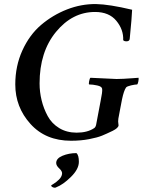

<svg xmlns="http://www.w3.org/2000/svg" viewBox="-20 -671 706 926"><path d="M251 115.2Q251 92.8 281.7 80.1Q312.5 67.4 348.6 67.4Q360.4 77.1 360.4 109.4Q360.4 144.5 322.3 182.1Q284.2 219.7 251 232.4L249 233.4Q246.1 234.4 245.1 234.4Q238.3 234.4 232.4 231Q226.6 227.5 226.6 223.6Q226.6 222.7 238.8 215.3Q251 208 264.2 195.3Q277.3 182.6 279.3 168Q281.2 155.3 266.1 141.6Q251 127.9 251 115.2ZM443.4 -651.4Q505.9 -650.4 617.2 -624Q616.2 -590.8 605.5 -482.4Q603.5 -471.7 589.8 -471.7Q578.1 -471.7 574.2 -477.5Q576.2 -528.3 541 -570.8Q505.9 -613.3 438.5 -613.3Q329.1 -613.3 250 -517.1Q170.9 -420.9 170.9 -268.6Q170.9 -227.5 180.7 -187.5Q190.4 -147.5 210 -111.3Q229.5 -75.2 265.6 -53.2Q301.8 -31.2 349.6 -31.2Q401.4 -31.2 433.6 -52.7Q440.4 -56.6 443.4 -68.4Q463.9 -177.7 464.8 -181.6Q474.6 -228.5 472.7 -242.2Q471.7 -253.9 449.2 -258.8Q426.8 -263.7 410.2 -263.7Q407.2 -264.6 409.7 -278.3Q412.1 -292 416 -295.9Q539.1 -290 542 -290Q558.6 -290 576.2 -291Q593.8 -292 614.7 -293.5Q635.7 -294.9 648.4 -295.9Q649.4 -289.1 647 -277.3Q644.5 -265.6 641.6 -263.7Q631.8 -263.7 612.3 -259.3Q592.8 -254.9 587.9 -249Q577.1 -233.4 568.4 -191.4Q566.4 -183.6 559.6 -145.5Q552.7 -107.4 550.8 -98.6Q549.8 -89.8 549.8 -85.4Q549.8 -81.1 550.8 -75.2Q551.8 -69.3 551.8 -66.4Q550.8 -53.7 523.4 -40Q493.2 -25.4 471.7 -16.6Q450.2 -7.8 410.2 0Q370.1 7.8 322.3 7.8Q200.2 7.8 127 -73.2Q53.7 -154.3 53.7 -263.7Q53.7 -352.5 87.9 -427.7Q122.1 -502.9 178.2 -550.8Q234.4 -598.6 303.2 -625.5Q372.1 -652.3 443.4 -651.4Z"/></svg>

Font: Crimson
Style: SemiboldItalic
Weight: 600
Italic angle: -11°
Version: Version 0.8 ; ttfautohint (v1.00) -l 8 -r 50 -G 200 -x 14 -D